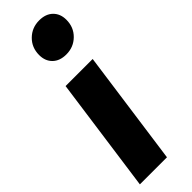

<svg xmlns="http://www.w3.org/2000/svg" viewBox="-275 -826 837 837"><g transform="rotate(-45 143.5 -408.0)"><path d="M173 0H6L80 -532H247ZM94 -709Q94 -755 125 -785.5Q156 -816 201 -816Q241 -816 264 -793.5Q287 -771 287 -734Q287 -688 256 -657.5Q225 -627 180 -627Q140 -627 117 -649.5Q94 -672 94 -709Z"/></g></svg>

Font: Fira Sans Condensed ExtraBold
Style: Italic
Weight: 800
Width: 3
Italic angle: -8°
Designer: bBox Type GmbH & Carrois Corporate GbR & Edenspiekermann AG
Foundry: bBox Type GmbH & Carrois Corporate GbR & Edenspiekermann AG
Version: Version 4.301